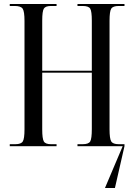

<svg xmlns="http://www.w3.org/2000/svg" viewBox="-20 -734 673 964"><path d="M29 0V-10H57Q86 -10 94.5 -24Q103 -38 103 -84V-629Q103 -676 94 -690Q85 -704 54 -704H29V-714H264V-704H236Q208 -704 200 -690.5Q192 -677 192 -631V-379H441V-630Q441 -677 433 -690.5Q425 -704 395 -704H369V-714H605V-704H576Q547 -704 538.5 -690.5Q530 -677 530 -630V-84Q530 -38 538.5 -24Q547 -10 576 -10H605V0L557 210H507L596 0H369V-10H395Q425 -10 433 -24Q441 -38 441 -86V-369H192V-84Q192 -38 200 -24Q208 -10 236 -10H264V0Z"/></svg>

Font: Noto Serif Display ExtraCondensed
Style: Regular
Weight: 400
Width: 2
Designer: Monotype Design Team
Foundry: Monotype Imaging Inc.
Version: Version 2.009